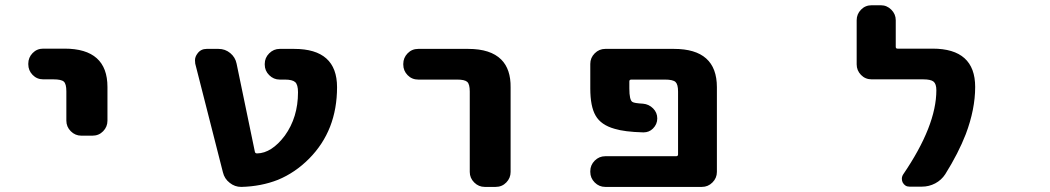

<svg xmlns="http://www.w3.org/2000/svg" viewBox="-20 -737 4040 739"><path d="M293 -214.8Q269.5 -214.8 252.4 -231.9Q235.4 -249 235.4 -272.5V-385.7Q235.4 -414.1 225.6 -422.9Q215.8 -431.6 185.5 -431.6H146.5Q122.1 -431.6 105.5 -448.7Q88.9 -465.8 88.9 -489.3V-492.2Q88.9 -515.6 105.5 -532.7Q122.1 -549.8 146.5 -549.8H228.5Q393.6 -549.8 393.6 -402.3V-272.5Q393.6 -249 377 -231.9Q360.4 -214.8 335.9 -214.8Z M909.2 -17.6Q909.2 -17.6 908.2 -17.6Q883.8 -17.6 864.3 -33.2Q843.8 -48.8 837.9 -74.2L731.4 -492.2Q730.5 -499 730.5 -504.9Q730.5 -518.6 740.2 -531.2Q752.9 -548.8 775.4 -548.8H821.3Q846.7 -548.8 866.2 -532.7Q885.7 -516.6 890.6 -492.2L960.9 -153.3Q961.9 -146.5 969.7 -146.5Q1025.4 -147.5 1076.2 -214.8Q1127 -285.2 1127 -381.8Q1127 -411.1 1116.2 -420.9Q1105.5 -430.7 1076.2 -430.7H1056.6Q1033.2 -430.7 1016.1 -447.8Q999 -464.8 999 -488.3V-491.2Q999 -514.6 1016.1 -531.7Q1033.2 -548.8 1056.6 -548.8H1112.3Q1277.3 -548.8 1277.3 -401.4Q1277.3 -318.4 1250.5 -249.5Q1223.6 -180.7 1169.9 -126.5Q1116.2 -72.3 1049.8 -44.9Q985.4 -19.5 909.2 -17.6Z M1845.7 -17.6Q1822.3 -17.6 1805.2 -34.7Q1788.1 -51.8 1788.1 -75.2V-384.8Q1788.1 -413.1 1778.3 -421.9Q1768.6 -430.7 1739.3 -430.7H1589.8Q1565.4 -430.7 1548.8 -447.8Q1532.2 -464.8 1532.2 -488.3V-491.2Q1532.2 -514.6 1548.8 -531.7Q1565.4 -548.8 1589.8 -548.8H1782.2Q1868.2 -548.8 1909.2 -507.8Q1946.3 -470.7 1945.3 -400.4V-75.2Q1945.3 -51.8 1928.7 -34.7Q1912.1 -17.6 1887.7 -17.6Z M2309.6 -17.6Q2286.1 -17.6 2269 -34.7Q2252 -51.8 2252 -75.2V-78.1Q2252 -101.6 2269 -118.7Q2286.1 -135.7 2309.6 -135.7H2582Q2589.8 -135.7 2589.8 -142.6V-384.8Q2589.8 -412.1 2580.1 -421.4Q2570.3 -430.7 2539.1 -430.7H2410.2Q2402.3 -430.7 2402.3 -423.8V-396.5Q2402.3 -351.6 2414.1 -344.7Q2420.9 -339.8 2455.1 -337.9Q2477.5 -335.9 2493.7 -319.8Q2509.8 -303.7 2509.8 -281.2Q2509.8 -258.8 2493.2 -242.2Q2478.5 -227.5 2457 -227.5Q2456.1 -227.5 2455.1 -227.5Q2383.8 -229.5 2345.7 -241.2Q2293 -255.9 2272.5 -292Q2252 -327.1 2252 -396.5V-491.2Q2252 -514.6 2269 -531.7Q2286.1 -548.8 2309.6 -548.8H2574.2Q2739.3 -548.8 2739.3 -401.4V-75.2Q2739.3 -51.8 2722.2 -34.7Q2705.1 -17.6 2681.6 -17.6Z M3480.5 -18.6Q3462.9 -18.6 3454.1 -35.2Q3451.2 -42 3451.2 -48.8Q3451.2 -57.6 3456.1 -65.4Q3584 -252.9 3584 -389.6Q3584 -414.1 3573.2 -422.9Q3562.5 -431.6 3533.2 -431.6H3335Q3310.5 -431.6 3293.9 -448.7Q3277.3 -465.8 3277.3 -489.3V-659.2Q3277.3 -682.6 3293.9 -699.7Q3310.5 -716.8 3335 -716.8H3370.1Q3393.6 -716.8 3410.6 -699.7Q3427.7 -682.6 3427.7 -659.2V-556.6Q3427.7 -549.8 3434.6 -549.8H3569.3Q3733.4 -549.8 3733.4 -402.3Q3733.4 -316.4 3697.3 -220.7Q3668.9 -147.5 3618.2 -66.4Q3603.5 -43.9 3579.6 -31.2Q3555.7 -18.6 3528.3 -18.6Z"/></svg>

Font: Rounded Mgen+ 2m bold
Style: Bold
Weight: 700
Designer: [Source Han Sans]
Ryoko NISHIZUKA  (kana & ideographs); Paul D. Hunt (Latin, Greek & Cyrillic); Wenlong ZHANG  (bopomofo
Version: Version 1.059.20150602